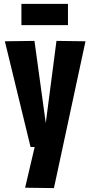

<svg xmlns="http://www.w3.org/2000/svg" viewBox="-20 -755 459 986"><path d="M109 209 158 0H137L5 -543L157 -545L215 -123L270 -545L419 -543L257 211ZM90 -626V-735H329V-626Z"/></svg>

Font: Georama Condensed
Style: Bold
Weight: 700
Width: 3
Designer: Jean-Baptiste Levee
Foundry: Production Type
Version: Version 1.000